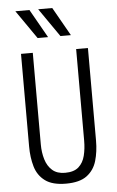

<svg xmlns="http://www.w3.org/2000/svg" viewBox="-61 -956 612 1006"><g transform="rotate(-5 245.0 -453.5)"><path d="M69 -203V-690H131V-208Q131 -166 142 -129.5Q153 -93 178 -71Q203 -49 245 -49Q292 -49 316.5 -71Q341 -93 350 -129.5Q359 -166 359 -208V-690H421V-203Q421 -145 407 -97Q393 -49 355 -20.5Q317 8 245 8Q174 8 135.5 -20.5Q97 -49 83 -97Q69 -145 69 -203ZM59 -915H133L218 -765H163ZM179 -915H253L338 -765H283Z"/></g></svg>

Font: Radio Canada Condensed Light
Style: Regular
Weight: 300
Width: 3
Designer: Charles Daoud, Etienne Aubert Bonn, Alexandre Saumier Demers, Jacques Le Bailly
Foundry: Radio-Canada
Version: Version 2.104; ttfautohint (v1.8.4.7-5d5b);gftools[0.9.28.de